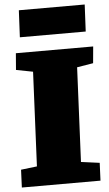

<svg xmlns="http://www.w3.org/2000/svg" viewBox="-61 -962 569 1002"><g transform="rotate(-5 223.5 -461.5)"><path d="M123 -597 35 -614 42 -701H447L439 -614L354 -600L331 -106L428 -93L424 0H12L16 -93L100 -103ZM77 -923H422L415 -782H70Z"/></g></svg>

Font: Literata Black
Style: Italic
Weight: 900
Italic angle: -2°
Designer: Latin by Veronika Burian and Jose Scaglione. Greek by Irene Vlachou. Cyrillic by Vera Evstafieva
Foundry: TypeTogether
Version: Version 3.002